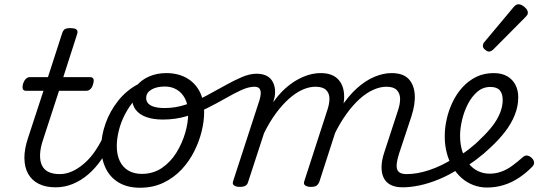

<svg xmlns="http://www.w3.org/2000/svg" viewBox="-20 -862 2526 901"><path d="M241 17Q194 17 161.5 0.5Q129 -16 112 -46.5Q95 -77 94.5 -120Q94 -163 112 -216L184 -436H101Q91 -436 87.5 -444Q84 -452 88 -468Q93 -484 101.5 -492Q110 -500 119 -500H205L271 -704Q276 -720 284 -725Q292 -730 309 -730Q333 -730 340 -722.5Q347 -715 341 -699L277 -500H403Q414 -500 418 -492.5Q422 -485 417 -468Q413 -452 404.5 -444Q396 -436 386 -436H257L184 -212Q169 -169 168 -137Q167 -105 177.5 -84.5Q188 -64 209 -54.5Q230 -45 260 -45Q272 -45 276.5 -35.5Q281 -26 279.5 -14Q278 -2 268 7.5Q258 17 241 17Z M242 17Q230 17 224 7.5Q218 -2 220.5 -14Q223 -26 233 -35.5Q243 -45 261 -45Q289 -45 317.5 -57.5Q346 -70 373.5 -93.5Q401 -117 423.5 -149Q446 -181 464 -219Q468 -232 479 -231.5Q490 -231 498 -222.5Q506 -214 502 -202Q484 -154 456 -113.5Q428 -73 394.5 -44Q361 -15 322 1Q283 17 242 17Z M637 19Q578 19 537 -5.5Q496 -30 475.5 -73.5Q455 -117 455 -172Q455 -225 475.5 -283Q496 -341 535.5 -390.5Q575 -440 633.5 -470Q692 -500 769 -500Q784 -500 785.5 -491Q787 -482 782 -472.5Q777 -463 766 -463Q719 -463 681 -444.5Q643 -426 615 -395.5Q587 -365 567 -326.5Q547 -288 537.5 -249Q528 -210 528 -177Q528 -136 542 -106.5Q556 -77 582.5 -61.5Q609 -46 645 -46Q699 -46 740 -74Q781 -102 808 -146Q835 -190 849 -238Q863 -286 863 -328Q863 -371 848.5 -399Q834 -427 809.5 -441.5Q785 -456 754 -456Q739 -456 732 -465.5Q725 -475 726 -487.5Q727 -500 736 -509.5Q745 -519 760 -519Q814 -519 854 -497Q894 -475 916 -434Q938 -393 938 -335Q938 -294 926.5 -246.5Q915 -199 891.5 -152Q868 -105 832 -66.5Q796 -28 747 -4.5Q698 19 637 19Z M745 -301Q698 -301 665.5 -313Q633 -325 616.5 -347.5Q600 -370 600 -398Q600 -433 621.5 -460Q643 -487 679.5 -503Q716 -519 760 -519Q776 -519 783 -509.5Q790 -500 788.5 -487.5Q787 -475 778.5 -465.5Q770 -456 754 -456Q715 -456 690.5 -441.5Q666 -427 666 -402Q666 -387 675.5 -376.5Q685 -366 704.5 -360.5Q724 -355 753 -355Q803 -355 851.5 -371Q900 -387 946 -411.5Q992 -436 1034.5 -460Q1077 -484 1114.5 -500Q1152 -516 1183 -516Q1199 -516 1205 -506.5Q1211 -497 1209.5 -485Q1208 -473 1199 -464Q1190 -455 1175 -455Q1147 -455 1113 -439.5Q1079 -424 1039 -401Q999 -378 953 -355Q907 -332 855 -316.5Q803 -301 745 -301Z M1104 15Q1090 15 1079.5 9Q1069 3 1074 -12L1198 -393Q1207 -424 1201.5 -439.5Q1196 -455 1175 -455Q1161 -455 1155 -464Q1149 -473 1150.5 -485Q1152 -497 1160 -506.5Q1168 -516 1183 -516Q1208 -516 1226 -508.5Q1244 -501 1254.5 -486.5Q1265 -472 1269 -452Q1273 -432 1269 -408L1262 -382Q1288 -419 1316 -444.5Q1344 -470 1373 -486.5Q1402 -503 1430 -511Q1458 -519 1485 -519Q1536 -519 1563.5 -493Q1591 -467 1594.5 -421.5Q1598 -376 1578 -317L1478 -7Q1473 4 1465 9.5Q1457 15 1438 15Q1424 15 1413.5 9Q1403 3 1408 -12L1515 -342Q1526 -374 1526 -399Q1526 -424 1510.5 -439.5Q1495 -455 1460 -455Q1431 -455 1399.5 -441Q1368 -427 1336.5 -399Q1305 -371 1275 -330.5Q1245 -290 1219 -237L1144 -7Q1141 4 1132 9.5Q1123 15 1104 15ZM1869 17Q1835 17 1813 5.5Q1791 -6 1780.5 -27.5Q1770 -49 1770.5 -79.5Q1771 -110 1783 -146L1847 -342Q1858 -374 1857.5 -399Q1857 -424 1842 -439.5Q1827 -455 1793 -455Q1764 -455 1731.5 -440.5Q1699 -426 1667 -397Q1635 -368 1604.5 -325.5Q1574 -283 1547 -227H1517Q1543 -301 1578.5 -356Q1614 -411 1654.5 -447.5Q1695 -484 1737 -501.5Q1779 -519 1817 -519Q1870 -519 1896 -493Q1922 -467 1926 -421.5Q1930 -376 1911 -317L1852 -139Q1836 -88 1844 -66.5Q1852 -45 1888 -45Q1900 -45 1905 -35.5Q1910 -26 1908 -14Q1906 -2 1896.5 7.5Q1887 17 1869 17Z M1870 17Q1854 17 1849 7.5Q1844 -2 1848 -14Q1852 -26 1862.5 -35.5Q1873 -45 1889 -45Q1938 -45 1995 -64Q2052 -83 2109 -119Q2118 -126 2126.5 -121.5Q2135 -117 2140 -107Q2145 -97 2144.5 -86.5Q2144 -76 2135 -71Q2087 -40 2039.5 -20.5Q1992 -1 1949 8Q1906 17 1870 17Z M2111 -116Q2147 -136 2179 -160.5Q2211 -185 2236 -211Q2266 -239 2289.5 -269Q2313 -299 2326 -330.5Q2339 -362 2339 -392Q2339 -422 2325.5 -438Q2312 -454 2281 -454Q2246 -454 2219.5 -431Q2193 -408 2175 -372.5Q2157 -337 2148 -297.5Q2139 -258 2139 -226Q2139 -185 2149.5 -152Q2160 -119 2179 -95Q2198 -71 2223.5 -59Q2249 -47 2278 -47Q2306 -47 2332.5 -56.5Q2359 -66 2383.5 -84Q2408 -102 2433 -124Q2444 -134 2454.5 -132Q2465 -130 2474 -122Q2484 -113 2486 -101.5Q2488 -90 2477 -79Q2449 -50 2415 -27.5Q2381 -5 2343.5 6.5Q2306 18 2265 18Q2232 18 2201.5 6.5Q2171 -5 2146.5 -26.5Q2122 -48 2104 -78Q2086 -108 2076.5 -144.5Q2067 -181 2067 -222Q2067 -261 2076 -302Q2085 -343 2103.5 -382Q2122 -421 2149.5 -451.5Q2177 -482 2213.5 -500.5Q2250 -519 2297 -519Q2335 -519 2360.5 -504Q2386 -489 2399 -463.5Q2412 -438 2412 -406Q2412 -363 2395.5 -322Q2379 -281 2349.5 -243Q2320 -205 2283 -171Q2252 -141 2216 -114Q2180 -87 2140 -64Z M2274 -620Q2267 -620 2256.5 -628.5Q2246 -637 2246 -646Q2246 -652 2248 -657Q2250 -662 2255 -667L2388 -826Q2395 -835 2401 -838.5Q2407 -842 2414 -842Q2422 -842 2432 -836Q2442 -830 2449.5 -821Q2457 -812 2457 -802Q2457 -796 2454 -791.5Q2451 -787 2446 -782L2298 -633Q2286 -620 2274 -620Z"/></svg>

Font: Playwrite CO Light
Style: Regular
Weight: 300
Version: Version 1.002